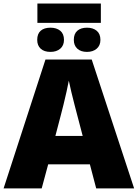

<svg xmlns="http://www.w3.org/2000/svg" viewBox="-20 -1048 766 1068"><path d="M515.1 0 480 -133.8H248L211.9 0H0L232.9 -716.8H490.2L726.1 0ZM439.9 -292 409.2 -409.2Q404.3 -428.2 395 -463.6Q385.7 -499 376.7 -536.9Q367.7 -574.7 362.8 -599.1Q358.4 -574.7 350.3 -538.8Q342.3 -502.9 333.7 -467.8Q325.2 -432.6 318.8 -409.2L288.1 -292ZM541 -1028.3V-920.9H188V-1028.3ZM260.7 -894Q294.4 -894 315.2 -877Q335.9 -859.9 335.9 -826.2Q335.9 -794.9 315.2 -777.1Q294.4 -759.3 260.7 -759.3Q225.6 -759.3 206.3 -777.1Q187 -794.9 187 -826.2Q187 -859.9 206.3 -877Q225.6 -894 260.7 -894ZM463.9 -894Q497.1 -894 517.8 -877Q538.6 -859.9 538.6 -826.2Q538.6 -794.9 517.8 -777.1Q497.1 -759.3 463.9 -759.3Q429.7 -759.3 410.2 -777.1Q390.6 -794.9 390.6 -826.2Q390.6 -859.9 410.2 -877Q429.7 -894 463.9 -894Z"/></svg>

Font: Open Sans ExtraBold
Style: Regular
Weight: 800
Designer: Monotype Design Team
Foundry: Monotype Imaging Inc.
Version: Version 3.003; ttfautohint (v1.8.4)